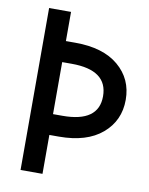

<svg xmlns="http://www.w3.org/2000/svg" viewBox="-82 -776 648 836"><g transform="rotate(10 242.5 -358.0)"><path d="M206 -587Q329 -587 397 -529.5Q465 -472 465 -380Q465 -288 397 -230Q329 -172 206 -172H164V0H67V-716H164V-587ZM206 -264Q365 -264 365 -378Q365 -494 206 -494H164V-264Z"/></g></svg>

Font: Simpel Medium
Style: Regular
Weight: 500
Designer: Janko Jovanovic
Version: Version 1.048;PS 001.048;hotconv 1.0.88;makeotf.lib2.5.64775